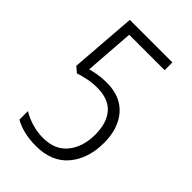

<svg xmlns="http://www.w3.org/2000/svg" viewBox="-217 -799 893 893"><g transform="rotate(45 229.5 -352.0)"><path d="M220 -432Q312 -432 361 -375.5Q410 -319 410 -225Q410 -121 355 -55.5Q300 10 195 10Q152 10 116 1Q80 -8 55 -23V-79Q82 -62 118 -51Q154 -40 193 -40Q272 -40 313 -91.5Q354 -143 354 -223Q354 -299 317.5 -341.5Q281 -384 205 -384Q174 -384 145 -378Q116 -372 92 -364L65 -387L90 -714H370V-663H137L119 -418Q138 -423 164 -427.5Q190 -432 220 -432Z"/></g></svg>

Font: Noto Sans Lao Looped Condensed Light
Style: Regular
Weight: 300
Width: 3
Designer: Mark Frömberg, Ben Mitchell
Foundry: The Fontpad Ltd
Version: Version 1.002; ttfautohint (v1.8.4.7-5d5b)